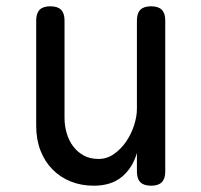

<svg xmlns="http://www.w3.org/2000/svg" viewBox="-20 -580 640 610"><path d="M415 -234V-515Q415 -538 426 -549Q437 -560 460 -560Q483 -560 494 -549Q505 -538 505 -515V-35Q505 -12 494 -1Q483 10 460 10Q437 10 426 -1Q415 -12 415 -35V-94Q401 -46 367 -18Q333 10 278 10Q238 10 204.5 -3.5Q171 -17 146.5 -42Q122 -67 108.5 -102Q95 -137 95 -180V-515Q95 -538 106 -549Q117 -560 140 -560Q163 -560 174 -549Q185 -538 185 -515V-206Q185 -180 192 -156.5Q199 -133 212.5 -115Q226 -97 246 -86Q266 -75 293 -75Q320 -75 342.5 -91Q365 -107 381 -130.5Q397 -154 406 -182Q415 -210 415 -234Z"/></svg>

Font: Maple Mono NF
Style: Regular
Weight: 400
Monospace: yes
Designer: subframe7536
Version: Version 7.000